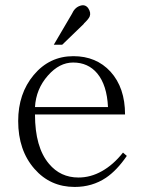

<svg xmlns="http://www.w3.org/2000/svg" viewBox="-20 -700 540 737"><path d="M452.1 -114.3Q415 -67.4 371.1 -43Q328.1 -18.6 281.2 -18.6Q211.9 -18.6 168 -71.3Q114.3 -134.8 114.3 -260.7H460Q460 -363.3 404.3 -424.8Q349.6 -484.4 261.7 -484.4Q169.9 -484.4 109.4 -412.1Q49.8 -340.8 49.8 -235.4Q49.8 -123 112.3 -51.8Q172.9 17.6 266.6 17.6Q334 17.6 386.7 -17.6Q428.7 -45.9 466.8 -101.6ZM394.5 -289.1H114.3Q118.2 -358.4 164.1 -410.2Q208 -460 260.7 -460Q318.4 -460 353.5 -418Q390.6 -373 394.5 -289.1ZM186.5 -528.3H218.8L301.8 -608.4V-609.4Q320.3 -627 324.2 -636.7Q330.1 -651.4 318.4 -668.9Q306.6 -684.6 287.1 -677.7Q266.6 -670.9 255.9 -646.5Z"/></svg>

Font: BatangChe
Style: Regular
Weight: 400
Monospace: yes
Version: Version 2.21